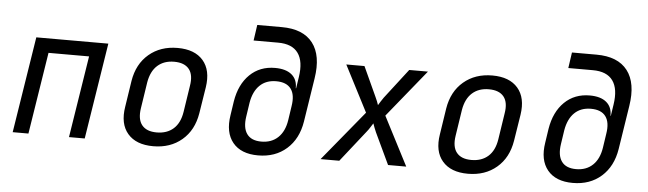

<svg xmlns="http://www.w3.org/2000/svg" viewBox="-47 -907 3694 1094"><g transform="rotate(5 1800.0 -360.0)"><path d="M50 0 137 -550H549L462 0H372L446 -468H214L140 0Z M854 10Q756 10 708 -46Q660 -102 676 -200L699 -350Q715 -448 781 -504Q847 -560 945 -560Q1043 -560 1091 -504.5Q1139 -449 1124 -351L1100 -200Q1084 -102 1018 -46Q952 10 854 10ZM867 -70Q926 -70 963 -103Q1000 -136 1010 -200L1033 -350Q1044 -414 1017.5 -447Q991 -480 932 -480Q874 -480 837 -447Q800 -414 789 -350L766 -200Q756 -136 782.5 -103Q809 -70 867 -70Z M1454 10Q1356 10 1309 -47.5Q1262 -105 1278 -205L1290 -285Q1306 -383 1363.5 -439Q1421 -495 1508 -495Q1570 -495 1603 -467.5Q1636 -440 1635 -390H1637L1647 -455Q1661 -545 1627 -592.5Q1593 -640 1512 -640H1372L1385 -730H1525Q1648 -730 1703 -658.5Q1758 -587 1737 -455L1698 -205Q1682 -105 1617 -47.5Q1552 10 1454 10ZM1466 -70Q1524 -70 1561 -105Q1598 -140 1608 -205L1620 -285Q1631 -351 1605.5 -385.5Q1580 -420 1521 -420Q1463 -420 1427 -385Q1391 -350 1380 -285L1368 -205Q1358 -140 1383 -105Q1408 -70 1466 -70Z M1811 0 2046 -286 1910 -550H2014L2092 -380Q2097 -369 2102.5 -356Q2108 -343 2110 -335Q2115 -343 2123 -356Q2131 -369 2139 -380L2270 -550H2377L2157 -279L2301 0H2197L2112 -180Q2107 -191 2101.5 -205.5Q2096 -220 2093 -229Q2087 -220 2078 -205.5Q2069 -191 2060 -180L1918 0Z M2654 10Q2556 10 2508 -46Q2460 -102 2476 -200L2499 -350Q2515 -448 2581 -504Q2647 -560 2745 -560Q2843 -560 2891 -504.5Q2939 -449 2924 -351L2900 -200Q2884 -102 2818 -46Q2752 10 2654 10ZM2667 -70Q2726 -70 2763 -103Q2800 -136 2810 -200L2833 -350Q2844 -414 2817.5 -447Q2791 -480 2732 -480Q2674 -480 2637 -447Q2600 -414 2589 -350L2566 -200Q2556 -136 2582.5 -103Q2609 -70 2667 -70Z M3254 10Q3156 10 3109 -47.5Q3062 -105 3078 -205L3090 -285Q3106 -383 3163.5 -439Q3221 -495 3308 -495Q3370 -495 3403 -467.5Q3436 -440 3435 -390H3437L3447 -455Q3461 -545 3427 -592.5Q3393 -640 3312 -640H3172L3185 -730H3325Q3448 -730 3503 -658.5Q3558 -587 3537 -455L3498 -205Q3482 -105 3417 -47.5Q3352 10 3254 10ZM3266 -70Q3324 -70 3361 -105Q3398 -140 3408 -205L3420 -285Q3431 -351 3405.5 -385.5Q3380 -420 3321 -420Q3263 -420 3227 -385Q3191 -350 3180 -285L3168 -205Q3158 -140 3183 -105Q3208 -70 3266 -70Z"/></g></svg>

Font: NKDuy Mono
Style: Italic
Weight: 400
Italic angle: -9°
Monospace: yes
Designer: NKDuy
Foundry: NKDuy
Version: Version 2.251; ttfautohint (v1.8.4.7-5d5b)